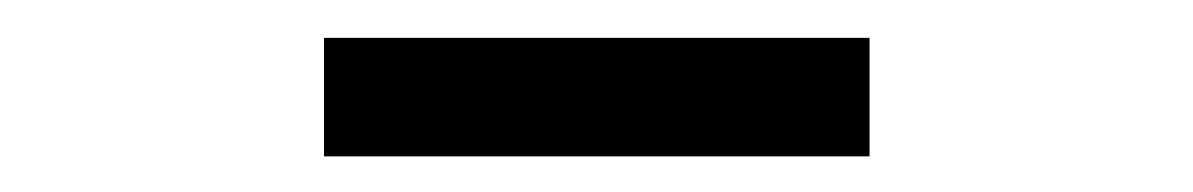

<svg xmlns="http://www.w3.org/2000/svg" viewBox="-20 -756 646 104"><path d="M155.5 -671.3H451V-735.5H155.5Z"/></svg>

Font: Source Han Sans JP VF
Style: Regular
Weight: 250
Designer: Ryoko NISHIZUKA 西塚涼子 (kana, bopomofo & ideographs); Paul D. Hunt (Latin, Greek & Cyrillic); Sandoll Communications 산돌커뮤니
Foundry: Adobe
Version: Version 2.004;hotconv 1.0.118;makeotfexe 2.5.65603